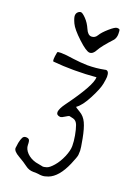

<svg xmlns="http://www.w3.org/2000/svg" viewBox="-155 -704 663 940"><g transform="rotate(20 177.0 -233.5)"><path d="M295.9 -571.3Q247.1 -518.6 234.4 -494.1Q221.7 -469.7 204.1 -469.7Q186.5 -469.7 142.1 -511.2Q97.7 -552.7 85.9 -578.1Q74.2 -603.5 74.2 -615.2Q74.2 -627 81.5 -634.3Q88.9 -641.6 97.2 -641.6Q105.5 -641.6 124 -622.6Q142.6 -603.5 154.8 -575.2Q167 -546.9 185.5 -546.9Q204.1 -546.9 214.4 -564.5Q224.6 -582 252 -606Q279.3 -629.9 290 -629.9Q300.8 -629.9 303.2 -626Q305.7 -622.1 305.7 -603.5Q305.7 -585 295.9 -571.3ZM325.2 -387.7Q325.2 -378.9 320.3 -351.1Q315.4 -323.2 287.6 -269.5Q259.8 -215.8 233.4 -198.2Q233.4 -195.3 257.3 -181.6Q281.2 -168 293.9 -140.6Q306.6 -113.3 315.9 -64Q325.2 -14.6 325.2 -2.9Q325.2 8.8 324.2 19.5Q323.2 30.3 305.7 71.3Q271.5 150.4 222.7 168.9Q204.1 175.8 191.9 175.8Q179.7 175.8 173.8 174.3Q168 172.9 145 172.9Q122.1 172.9 103.5 158.7Q85 144.5 54.2 127Q23.4 109.4 23.4 92.8L27.3 64.5Q31.2 45.9 36.6 35.6Q42 25.4 53.7 25.4Q65.4 25.4 70.3 31.2Q75.2 37.1 75.2 58.1Q75.2 79.1 93.8 98.6Q112.3 117.2 140.6 125L180.7 132.8Q186.5 132.8 199.7 128.9Q212.9 125 232.9 102.1Q252.9 79.1 267.1 45.9Q281.2 12.7 281.2 -11.2Q281.2 -35.2 275.9 -64.9Q270.5 -94.7 263.2 -114.7Q255.9 -134.8 239.3 -139.6L217.8 -144.5Q214.8 -144.5 199.2 -134.8Q184.6 -125 176.8 -125Q176.8 -125 175.8 -125Q156.2 -127 156.2 -142.6Q156.2 -143.6 156.2 -144.5Q158.2 -162.1 178.7 -190.4Q277.3 -325.2 277.3 -367.2Q277.3 -367.2 277.3 -368.2Q222.7 -363.3 167 -363.3Q162.1 -363.3 157.2 -363.3Q106.4 -363.3 53.7 -368.2Q49.8 -368.2 49.8 -379.9Q49.8 -391.6 54.7 -417Q55.7 -420.9 71.3 -420.9Q71.3 -420.9 76.2 -420.9Q97.7 -420.9 141.6 -414.1Q178.7 -409.2 214.8 -408.2Q260.7 -408.2 303.7 -417Q306.6 -418 308.6 -418Q325.2 -418 325.2 -387.7Z"/></g></svg>

Font: Drukaatie burti
Style: Light
Weight: 300
Version: Version 0.14